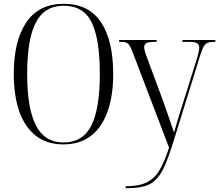

<svg xmlns="http://www.w3.org/2000/svg" viewBox="-20 -745 1149 1004"><path d="M312 10Q225 10 167 -35.5Q109 -81 80.5 -163.5Q52 -246 52 -359Q52 -531 117.5 -628Q183 -725 313 -725Q444 -725 508 -629Q572 -533 572 -358Q572 -246 543 -163Q514 -80 456 -35Q398 10 312 10ZM312 0Q413 0 457.5 -88.5Q502 -177 502 -358Q502 -540 459.5 -627.5Q417 -715 313 -715Q213 -715 167.5 -627.5Q122 -540 122 -358Q122 -178 168 -89Q214 0 312 0ZM637 229Q706 229 747.5 208.5Q789 188 815 143.5Q841 99 864 27L674 -471Q660 -507 650 -516.5Q640 -526 612 -526H603V-536H799V-526H788Q757 -526 745.5 -519.5Q734 -513 734 -498Q734 -489 738.5 -473.5Q743 -458 753 -432L830 -225Q849 -171 864.5 -126.5Q880 -82 890 -52Q899 -84 910.5 -121.5Q922 -159 934 -197L1009 -436Q1014 -455 1018 -470.5Q1022 -486 1022 -495Q1022 -511 1011.5 -518.5Q1001 -526 969 -526H934V-536H1106V-526H1100Q1078 -526 1065.5 -521Q1053 -516 1045 -501.5Q1037 -487 1027 -456L883 8Q861 78 841 123Q821 168 796 193.5Q771 219 734.5 229Q698 239 644 239H637Z"/></svg>

Font: Noto Serif Display SemiCondensed Light
Style: Regular
Weight: 300
Width: 4
Designer: Monotype Design Team
Foundry: Monotype Imaging Inc.
Version: Version 2.009